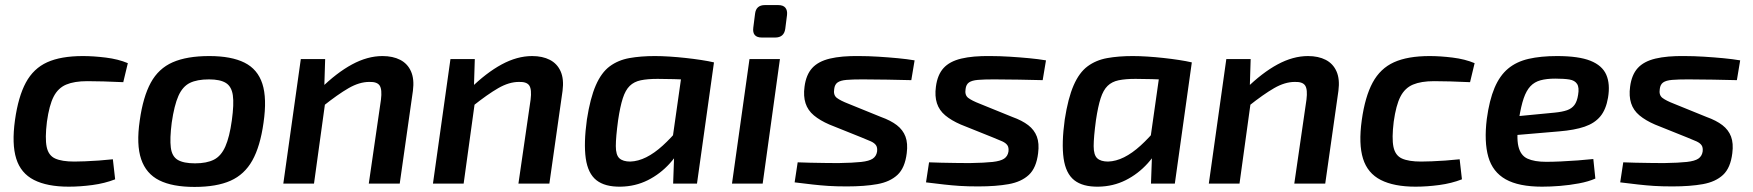

<svg xmlns="http://www.w3.org/2000/svg" viewBox="-20 -724 6912 757"><path d="M307 -503Q348 -503 397 -497Q446 -491 484 -475L466 -400Q427 -402 388 -403Q349 -404 324 -404Q273 -404 241 -390.5Q209 -377 191.5 -343Q174 -309 165 -244Q157 -179 164 -145Q171 -111 197.5 -99Q224 -87 273 -87Q290 -87 315 -88Q340 -89 369 -91Q398 -93 425 -96L434 -17Q393 -1 344.5 5.5Q296 12 251 12Q166 12 114 -14.5Q62 -41 44 -98.5Q26 -156 39 -250Q52 -343 82 -398.5Q112 -454 166 -478.5Q220 -503 307 -503Z M805 -503Q892 -503 944 -477Q996 -451 1014.5 -393.5Q1033 -336 1019 -240Q1006 -147 975 -91.5Q944 -36 889 -11.5Q834 13 747 13Q660 13 608 -13Q556 -39 536.5 -96.5Q517 -154 531 -249Q544 -342 574.5 -398Q605 -454 661 -478.5Q717 -503 805 -503ZM804 -411Q757 -411 728.5 -397Q700 -383 683.5 -346Q667 -309 657 -240Q649 -177 653.5 -142Q658 -107 681 -93.5Q704 -80 749 -80Q795 -80 823.5 -94.5Q852 -109 868.5 -146.5Q885 -184 894 -249Q903 -314 898 -348.5Q893 -383 870.5 -397Q848 -411 804 -411Z M1488 -503Q1529 -503 1558 -488Q1587 -473 1600.5 -442.5Q1614 -412 1608 -366L1556 0H1434L1482 -331Q1487 -371 1477 -386.5Q1467 -402 1436 -401Q1397 -401 1354.5 -376.5Q1312 -352 1253 -305L1243 -374Q1307 -437 1368 -470Q1429 -503 1488 -503ZM1262 -491 1258 -362 1266 -348 1218 0H1097L1166 -491Z M2078 -503Q2119 -503 2148 -488Q2177 -473 2190.5 -442.5Q2204 -412 2198 -366L2146 0H2024L2072 -331Q2077 -371 2067 -386.5Q2057 -402 2026 -401Q1987 -401 1944.5 -376.5Q1902 -352 1843 -305L1833 -374Q1897 -437 1958 -470Q2019 -503 2078 -503ZM1852 -491 1848 -362 1856 -348 1808 0H1687L1756 -491Z M2562 -503Q2588 -503 2619.5 -501Q2651 -499 2683 -495.5Q2715 -492 2744.5 -487.5Q2774 -483 2795 -478L2721 -409Q2675 -411 2637.5 -412Q2600 -413 2573 -413Q2533 -413 2506.5 -407.5Q2480 -402 2463 -385.5Q2446 -369 2435.5 -336.5Q2425 -304 2417 -250Q2408 -183 2408 -148Q2408 -113 2422 -100Q2436 -87 2465 -87Q2496 -88 2528 -104Q2560 -120 2593 -150Q2626 -180 2659 -220L2681 -175Q2659 -122 2621 -80Q2583 -38 2534 -13.5Q2485 11 2427 12Q2365 13 2331.5 -13.5Q2298 -40 2289.5 -99.5Q2281 -159 2294 -253Q2307 -337 2329 -387.5Q2351 -438 2384 -462.5Q2417 -487 2461.5 -495Q2506 -503 2562 -503ZM2675 -483 2795 -478 2728 0H2634L2638 -113L2624 -124Z M3055 -491 2987 0H2866L2935 -491ZM3048 -704Q3068 -704 3076.5 -693.5Q3085 -683 3083 -665L3076 -610Q3071 -576 3036 -576H2984Q2945 -576 2950 -615L2957 -670Q2961 -704 2996 -704Z M3367 -503Q3403 -503 3443 -500.5Q3483 -498 3520 -494.5Q3557 -491 3586 -486L3573 -408Q3526 -409 3479 -410Q3432 -411 3381 -411Q3341 -411 3317.5 -409Q3294 -407 3282.5 -399Q3271 -391 3269 -373Q3265 -349 3279.5 -338Q3294 -327 3325 -315L3453 -263Q3492 -249 3516 -230.5Q3540 -212 3550 -185.5Q3560 -159 3555 -120Q3548 -62 3518.5 -34.5Q3489 -7 3439 2Q3389 11 3319 11Q3277 11 3246 9Q3215 7 3184.5 3.5Q3154 0 3113 -5L3125 -84Q3146 -83 3173 -82.5Q3200 -82 3229.5 -81.5Q3259 -81 3285 -81Q3344 -82 3375.5 -85.5Q3407 -89 3421 -98.5Q3435 -108 3438 -126Q3440 -142 3434 -151Q3428 -160 3414 -166.5Q3400 -173 3377 -182L3250 -233Q3213 -249 3189 -269Q3165 -289 3156 -317Q3147 -345 3152 -382Q3158 -429 3182 -455.5Q3206 -482 3252 -493Q3298 -504 3367 -503Z M3885 -503Q3921 -503 3961 -500.5Q4001 -498 4038 -494.5Q4075 -491 4104 -486L4091 -408Q4044 -409 3997 -410Q3950 -411 3899 -411Q3859 -411 3835.5 -409Q3812 -407 3800.5 -399Q3789 -391 3787 -373Q3783 -349 3797.5 -338Q3812 -327 3843 -315L3971 -263Q4010 -249 4034 -230.5Q4058 -212 4068 -185.5Q4078 -159 4073 -120Q4066 -62 4036.5 -34.5Q4007 -7 3957 2Q3907 11 3837 11Q3795 11 3764 9Q3733 7 3702.5 3.5Q3672 0 3631 -5L3643 -84Q3664 -83 3691 -82.5Q3718 -82 3747.5 -81.5Q3777 -81 3803 -81Q3862 -82 3893.5 -85.5Q3925 -89 3939 -98.5Q3953 -108 3956 -126Q3958 -142 3952 -151Q3946 -160 3932 -166.5Q3918 -173 3895 -182L3768 -233Q3731 -249 3707 -269Q3683 -289 3674 -317Q3665 -345 3670 -382Q3676 -429 3700 -455.5Q3724 -482 3770 -493Q3816 -504 3885 -503Z M4446 -503Q4472 -503 4503.5 -501Q4535 -499 4567 -495.5Q4599 -492 4628.5 -487.5Q4658 -483 4679 -478L4605 -409Q4559 -411 4521.5 -412Q4484 -413 4457 -413Q4417 -413 4390.5 -407.5Q4364 -402 4347 -385.5Q4330 -369 4319.5 -336.5Q4309 -304 4301 -250Q4292 -183 4292 -148Q4292 -113 4306 -100Q4320 -87 4349 -87Q4380 -88 4412 -104Q4444 -120 4477 -150Q4510 -180 4543 -220L4565 -175Q4543 -122 4505 -80Q4467 -38 4418 -13.5Q4369 11 4311 12Q4249 13 4215.5 -13.5Q4182 -40 4173.5 -99.5Q4165 -159 4178 -253Q4191 -337 4213 -387.5Q4235 -438 4268 -462.5Q4301 -487 4345.5 -495Q4390 -503 4446 -503ZM4559 -483 4679 -478 4612 0H4518L4522 -113L4508 -124Z M5137 -503Q5178 -503 5207 -488Q5236 -473 5249.5 -442.5Q5263 -412 5257 -366L5205 0H5083L5131 -331Q5136 -371 5126 -386.5Q5116 -402 5085 -401Q5046 -401 5003.5 -376.5Q4961 -352 4902 -305L4892 -374Q4956 -437 5017 -470Q5078 -503 5137 -503ZM4911 -491 4907 -362 4915 -348 4867 0H4746L4815 -491Z M5617 -503Q5658 -503 5707 -497Q5756 -491 5794 -475L5776 -400Q5737 -402 5698 -403Q5659 -404 5634 -404Q5583 -404 5551 -390.5Q5519 -377 5501.5 -343Q5484 -309 5475 -244Q5467 -179 5474 -145Q5481 -111 5507.5 -99Q5534 -87 5583 -87Q5600 -87 5625 -88Q5650 -89 5679 -91Q5708 -93 5735 -96L5744 -17Q5703 -1 5654.5 5.5Q5606 12 5561 12Q5476 12 5424 -14.5Q5372 -41 5354 -98.5Q5336 -156 5349 -250Q5362 -343 5392 -398.5Q5422 -454 5476 -478.5Q5530 -503 5617 -503Z M6119 -503Q6204 -503 6250.5 -484.5Q6297 -466 6313 -429.5Q6329 -393 6320 -339Q6312 -292 6289.5 -265Q6267 -238 6227.5 -224.5Q6188 -211 6127 -206L5881 -185L5892 -259L6110 -280Q6140 -283 6158.5 -289.5Q6177 -296 6187.5 -310Q6198 -324 6202 -350Q6207 -379 6198 -393Q6189 -407 6168 -410.5Q6147 -414 6112 -414Q6078 -414 6054 -407.5Q6030 -401 6014 -384Q5998 -367 5987.5 -336.5Q5977 -306 5969 -256Q5958 -184 5966.5 -147.5Q5975 -111 6002.5 -98.5Q6030 -86 6076 -86Q6101 -86 6134 -87.5Q6167 -89 6200.5 -91.5Q6234 -94 6262 -97L6270 -20Q6243 -8 6205.5 -1Q6168 6 6130.5 9Q6093 12 6060 12Q5968 12 5916.5 -17Q5865 -46 5848 -105.5Q5831 -165 5842 -255Q5852 -329 5872.5 -377.5Q5893 -426 5926 -453.5Q5959 -481 6007 -492Q6055 -503 6119 -503Z M6622 -503Q6658 -503 6698 -500.5Q6738 -498 6775 -494.5Q6812 -491 6841 -486L6828 -408Q6781 -409 6734 -410Q6687 -411 6636 -411Q6596 -411 6572.5 -409Q6549 -407 6537.5 -399Q6526 -391 6524 -373Q6520 -349 6534.5 -338Q6549 -327 6580 -315L6708 -263Q6747 -249 6771 -230.5Q6795 -212 6805 -185.5Q6815 -159 6810 -120Q6803 -62 6773.5 -34.5Q6744 -7 6694 2Q6644 11 6574 11Q6532 11 6501 9Q6470 7 6439.5 3.5Q6409 0 6368 -5L6380 -84Q6401 -83 6428 -82.5Q6455 -82 6484.5 -81.5Q6514 -81 6540 -81Q6599 -82 6630.5 -85.5Q6662 -89 6676 -98.5Q6690 -108 6693 -126Q6695 -142 6689 -151Q6683 -160 6669 -166.5Q6655 -173 6632 -182L6505 -233Q6468 -249 6444 -269Q6420 -289 6411 -317Q6402 -345 6407 -382Q6413 -429 6437 -455.5Q6461 -482 6507 -493Q6553 -504 6622 -503Z"/></svg>

Font: Exo 2 SemiBold
Style: Italic
Weight: 600
Italic angle: -8°
Designer: Natanael Gama
Foundry: Natanael Gama
Version: Version 2.010